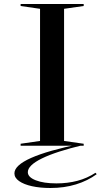

<svg xmlns="http://www.w3.org/2000/svg" viewBox="-20 -728 521 959"><path d="M398 -708V-698L300 -684V-24L398 -10V0H83V-10L180 -24V-684L83 -698V-708ZM397 -4Q259 29 189 63.5Q119 98 119 132Q119 157 158.5 172.5Q198 188 262 188Q318 188 367 175Q416 162 457 135L463 142Q418 175 359.5 193Q301 211 232 211Q180 211 139.5 202Q99 193 75.5 176.5Q52 160 52 138Q52 98 135 61Q218 24 384 -10Z"/></svg>

Font: Kalnia Expanded Light
Style: Regular
Weight: 300
Width: 7
Designer: Frida Medrano
Foundry: Frida Medrano
Version: Version 1.105